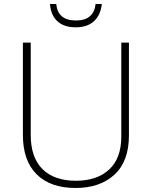

<svg xmlns="http://www.w3.org/2000/svg" viewBox="-20 -926 756 956"><path d="M622 -252Q622 -123 550 -56.5Q478 10 356 10Q231 10 162.5 -58Q94 -126 94 -254V-714H133V-255Q133 -142 191.5 -84Q250 -26 358 -26Q463 -26 523.5 -82Q584 -138 584 -246V-714H622ZM487 -906Q481 -851 448 -820.5Q415 -790 357 -790Q299 -790 266 -820Q233 -850 229 -906H260Q268 -824 358 -824Q404 -824 428 -845.5Q452 -867 456 -906Z"/></svg>

Font: Noto Sans Gujarati ExtraLight
Style: Regular
Weight: 200
Designer: Jelle Bosma - Monotype Design Team, Universal Thirst
Foundry: Monotype Imaging Inc.
Version: Version 2.106; ttfautohint (v1.8.4.7-5d5b)